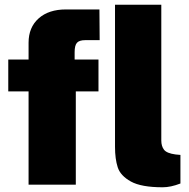

<svg xmlns="http://www.w3.org/2000/svg" viewBox="-20 -782 799 813"><path d="M397 -395H301V0H101V-395H15V-530H101V-601Q101 -666 143.5 -704Q186 -742 259 -742H401L402 -612H341Q316 -612 306 -601Q296 -590 296 -561V-530H397ZM467 -160V-762H663V-187Q663 -163 674.5 -148Q686 -133 723 -128L744 -126V-5Q703 11 669 11Q578 11 534 -13.5Q490 -38 478.5 -73.5Q467 -109 467 -160Z"/></svg>

Font: Morrison Black
Style: Regular
Weight: 900
Designer: Pablo Impallari, Rodrigo Fuenzalida (Modified by Dan O. Williams)
Version: Version 0.03;June 6, 2019;FontCreator 11.5.0.2425 64-bit; tt